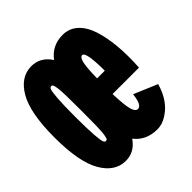

<svg xmlns="http://www.w3.org/2000/svg" viewBox="-154 -626 750 750"><g transform="rotate(-45 221.0 -250.5)"><path d="M125 11Q65.5 11 28.8 -52Q-8 -115 -8 -251Q-8 -386.5 28.8 -449.2Q65.5 -512 125 -512Q175 -512 205 -466Q239 -512 298 -512Q333.5 -512 359.2 -489Q385 -466 398.8 -424.8Q412.5 -383.5 417.5 -329.8Q422.5 -276 418.5 -210.5H272.5Q274.5 -148 281.2 -123.5Q288 -99 301.5 -99Q323 -99 328.5 -153.5L426 -112Q408.5 -52 372 -20.5Q335.5 11 299.5 11Q237.5 11 203.5 -33Q173.5 11 125 11ZM125 -99Q129.5 -99 132 -103Q134.5 -107 136.8 -122.2Q139 -137.5 139.8 -168Q140.5 -198.5 140.5 -251Q140.5 -303 139.8 -333.2Q139 -363.5 136.8 -378.8Q134.5 -394 132 -398Q129.5 -402 125 -402Q119 -402 115.5 -394Q112 -386 109.2 -351.5Q106.5 -317 106.5 -251Q106.5 -184.5 109.2 -149.5Q112 -114.5 115.5 -106.8Q119 -99 125 -99ZM296 -402Q285 -402 279.5 -378.2Q274 -354.5 273 -296.5H315.5Q315.5 -402 296 -402Z"/></g></svg>

Font: League Mono Condensed
Style: Bold
Weight: 700
Width: 1
Designer: Tyler Finck
Foundry: The League of Moveable Type / Tyler Finck
Version: Version 2.210